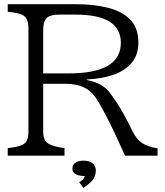

<svg xmlns="http://www.w3.org/2000/svg" viewBox="-20 -780 790 920"><path d="M17.1 -723.6V-759.8H345.7Q428.7 -759.8 496.1 -743.2Q563.5 -726.6 603.3 -686.5Q643.1 -646.5 643.1 -575.7Q643.1 -516.6 610.6 -478.5Q578.1 -440.4 522.5 -421.4Q466.8 -402.3 396 -399.4V-396.5Q461.4 -384.3 495.6 -348.1Q511.2 -331.5 542.5 -283.9Q573.7 -236.3 613.8 -153.3Q633.3 -113.3 660.4 -95Q687.5 -76.7 734.9 -69.3V-34.2H579.1Q526.9 -151.4 489.7 -222.7Q452.6 -293.9 432.6 -320.3Q388.7 -378.4 295.9 -378.4H187V-149.4Q187 -106.4 211.7 -91.8Q236.3 -77.1 289.1 -70.3V-34.2H17.1V-70.3Q53.2 -74.2 75 -80.8Q96.7 -87.4 106.4 -103Q116.2 -118.7 116.2 -149.4V-645Q116.2 -690.4 91.8 -706.1Q75.2 -717.8 17.1 -723.6ZM187 -636.7V-428.2H308.1Q559.1 -428.2 559.1 -574.7Q559.1 -710 342.8 -710H264.6Q219.7 -710 203.6 -693.4Q187 -676.8 187 -636.7ZM379.4 120.1 359.4 93.3Q384.3 78.6 385.7 63.5Q359.9 63.5 343.5 55.2Q327.1 46.9 327.1 27.3Q327.1 8.8 342 -0.7Q356.9 -10.3 380.4 -10.3Q405.8 -10.3 422.4 1.5Q439 13.2 439 37.6Q439 65.4 422.6 84.2Q406.2 103 379.4 120.1Z"/></svg>

Font: BIZ UDPMincho
Style: Regular
Weight: 400
Designer: TypeBank Co., Ltd.
Foundry: Morisawa Inc.
Version: Version 1.06